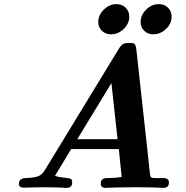

<svg xmlns="http://www.w3.org/2000/svg" viewBox="-20 -914 905 934"><path d="M71.8 -20Q71.8 -35.2 82.3 -41.5Q92.8 -47.9 106.4 -47.9Q120.1 -47.9 140.1 -50.5Q160.2 -53.2 172.9 -60.1Q187 -67.9 200.2 -89.8L558.1 -676.8Q569.3 -694.8 579.1 -700Q588.9 -705.1 609.9 -705.1Q622.1 -705.1 628.4 -703.6Q634.8 -702.1 637.9 -694.6Q641.1 -687 641.6 -684.6Q642.1 -682.1 644 -667L704.1 -119.1Q705.1 -106.9 707 -89.8Q710 -59.1 712.9 -54Q715.8 -48.8 730 -47.9Q733.9 -47.9 735.8 -47.9H772.9Q801.8 -47.9 801.8 -26.9Q801.8 0 774.9 0Q772 0 756.6 -1Q741.2 -2 714.1 -2.4Q687 -2.9 655.8 -2.9H626Q590.8 -2.9 561.5 -2.4Q532.2 -2 515.1 -1Q498 0 494.1 0Q470.2 0 470.2 -21Q470.2 -47.9 501 -47.9H508.8Q542 -47.9 571.8 -53.2L558.1 -189H326.2L247.1 -58.1Q267.1 -52.2 291 -50Q314.9 -47.9 323 -44.4Q331.1 -41 331.1 -26.9Q331.1 0 304.2 0Q301.3 0 286.1 -1Q271 -2 244.4 -2.4Q217.8 -2.9 188 -2.9Q164.1 -2.9 143.1 -2.4Q122.1 -2 110.1 -1.5Q98.1 -1 96.2 -1Q71.8 -1 71.8 -20ZM356 -236.8H551.8L522 -509.8ZM458 -807.1Q458 -840.3 485.1 -867.2Q512.2 -894 546.9 -894Q573.7 -894 591.3 -876.5Q608.9 -858.9 608.9 -833Q608.9 -799.8 582 -773.4Q555.2 -747.1 520 -747.1Q493.2 -747.1 475.6 -764.2Q458 -781.2 458 -807.1ZM664.1 -807.1Q664.1 -840.3 690.9 -867.2Q717.8 -894 752.9 -894Q779.8 -894 797.4 -876.5Q814.9 -858.9 814.9 -833Q814.9 -798.8 787.4 -772.9Q759.8 -747.1 726.1 -747.1Q699.2 -747.1 681.6 -764.2Q664.1 -781.2 664.1 -807.1Z"/></svg>

Font: CMU Serif
Style: BoldItalic
Weight: 700
Italic angle: -14.04°
Version: Version 0.7.0